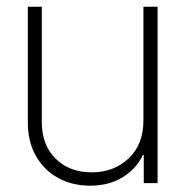

<svg xmlns="http://www.w3.org/2000/svg" viewBox="-20 -556 563 583"><path d="M415.5 -190.4V-535.6H458.5V0H416.5V-85.4H413.6Q395 -44.4 353.3 -18.3Q311.5 7.8 253.4 7.8Q199.7 7.8 157 -15.4Q114.3 -38.6 89.4 -81.8Q64.5 -125 64.5 -184.1V-535.6H106.9V-186Q106.9 -115.7 148.9 -74.2Q190.9 -32.7 258.3 -32.7Q325.7 -32.7 370.6 -75Q415.5 -117.2 415.5 -190.4Z"/></svg>

Font: Inter Display Extra Light
Style: Regular
Weight: 200
Designer: Rasmus Andersson
Foundry: rsms
Version: Version 4.000;git-4fc901f